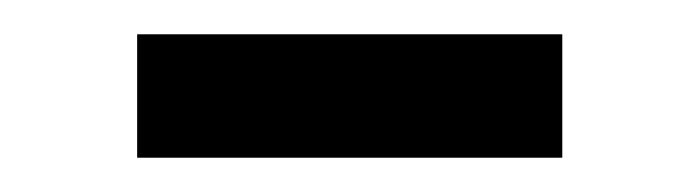

<svg xmlns="http://www.w3.org/2000/svg" viewBox="-20 -561 408 112"><path d="M60 -541H308V-469H60Z"/></svg>

Font: Josefin Sans Medium
Style: Regular
Weight: 500
Designer: Santiago Orozco
Foundry: Typemade
Version: Version 2.001